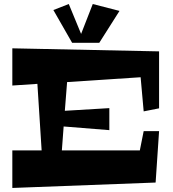

<svg xmlns="http://www.w3.org/2000/svg" viewBox="-20 -931 856 950"><path d="M521 -287.1 294.9 -305.2 286.1 -187H671.9L690.9 -282.2H767.1L750 -27.8L41 -1V-187H186L165 -516.1L41 -507.8V-691.9L767.1 -676.8V-395L690.9 -379.9L675.8 -548.8L312 -524.9L300.8 -382.8L521 -396ZM471.2 -719.2H336.9L244.1 -881.3L320.3 -911.1L381.3 -763.2L439 -911.1L571.3 -877Z"/></svg>

Font: Peralta
Style: Regular
Weight: 400
Designer: Astigmatic (AOETI)
Foundry: Astigmatic (AOETI)
Version: Version 1.000